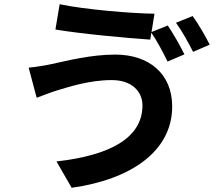

<svg xmlns="http://www.w3.org/2000/svg" viewBox="-20 -828 1040 911"><path d="M656 -328C656 -171 497 -90 248 -62L320 63C599 24 797 -109 797 -323C797 -479 686 -569 527 -569C411 -569 299 -540 225 -524C193 -517 149 -510 116 -507L154 -364C183 -375 221 -390 251 -399C302 -414 401 -448 511 -448C605 -448 656 -394 656 -328ZM894 -752 815 -720C843 -682 875 -624 896 -582L975 -616C958 -651 921 -715 894 -752ZM263 -808 243 -688C359 -668 576 -648 693 -640L698 -673C724 -636 755 -577 775 -536L855 -570C837 -607 801 -671 776 -707L699 -676L713 -763C607 -764 380 -783 263 -808Z"/></svg>

Font: Source Han Sans JP
Style: Bold
Weight: 700
Designer: Ryoko NISHIZUKA 西塚涼子 (kana, bopomofo & ideographs); Paul D. Hunt (Latin, Greek & Cyrillic); Sandoll Communications 산돌커뮤니
Foundry: Adobe
Version: Version 2.002;hotconv 1.0.116;makeotfexe 2.5.65601